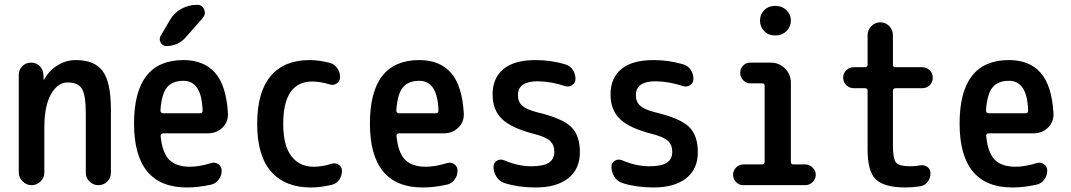

<svg xmlns="http://www.w3.org/2000/svg" viewBox="-20 -785 4540 814"><path d="M59.6 -53.7V-467.8Q59.6 -489.3 74.7 -504.4Q89.8 -519.5 111.3 -519.5Q133.8 -519.5 148.4 -504.9Q163.1 -490.2 164.1 -467.8L165 -448.2Q165 -447.3 166 -447.3Q168 -447.3 168 -449.2Q189.5 -487.3 225.1 -508.8Q260.7 -530.3 301.8 -530.3Q380.9 -530.3 415.5 -483.4Q450.2 -436.5 450.2 -320.3V-52.7Q450.2 -30.3 434.6 -15.1Q418.9 0 397 0Q375 0 359.4 -15.6Q343.8 -31.2 343.8 -52.7V-300.8Q343.8 -382.8 327.1 -409.2Q310.5 -435.5 266.6 -435.5Q224.6 -435.5 196.3 -385.7Q168 -335.9 168 -244.1V-53.7Q168 -31.2 151.9 -15.6Q135.7 0 113.8 0Q91.8 0 75.7 -16.1Q59.6 -32.2 59.6 -53.7Z M757.8 -442.4Q710.9 -442.4 688 -414.6Q665 -386.7 660.2 -317.4Q660.2 -305.7 670.9 -304.7H828.1Q838.9 -304.7 838.9 -316.4Q835 -442.4 757.8 -442.4ZM772.5 9.8Q548.8 9.8 548.3 -260.3Q547.9 -530.3 757.8 -530.3Q844.7 -530.3 892.1 -476.1Q939.5 -421.9 946.3 -304.7Q948.2 -268.6 923.3 -244.1Q898.4 -219.7 861.3 -219.7H670.9Q666 -219.7 663.1 -215.8Q660.2 -211.9 661.1 -208Q668 -136.7 697.8 -107.4Q727.5 -78.1 785.2 -78.1Q825.2 -78.1 876 -93.8Q891.6 -98.6 905.8 -88.9Q919.9 -79.1 919.9 -61.5Q919.9 -40 906.7 -22.9Q893.6 -5.9 874 -2Q820.3 9.8 772.5 9.8ZM701.2 -701.2Q718.8 -731.4 749.5 -748Q780.3 -764.6 815.4 -764.6Q837.9 -764.6 845.7 -745.1Q853.5 -725.6 839.8 -709L767.6 -627Q735.4 -589.8 684.6 -589.8Q668.9 -589.8 661.1 -604.5Q653.3 -619.1 661.1 -632.8Z M1297.9 9.8Q1188.5 9.8 1129.4 -57.6Q1070.3 -125 1070.3 -259.8Q1070.3 -394.5 1127.4 -462.4Q1184.6 -530.3 1292 -530.3Q1332 -530.3 1377.9 -518.6Q1397.5 -513.7 1409.7 -496.1Q1421.9 -478.5 1421.9 -458Q1421.9 -441.4 1408.2 -431.6Q1394.5 -421.9 1378.9 -426.8Q1341.8 -438.5 1304.7 -439.5Q1180.7 -439.5 1180.7 -259.8Q1180.7 -168 1215.3 -123Q1250 -78.1 1309.6 -78.1Q1347.7 -78.1 1385.7 -90.8Q1401.4 -95.7 1415.5 -86.9Q1429.7 -78.1 1429.7 -61.5Q1429.7 -39.1 1418 -22.5Q1406.2 -5.9 1384.8 -1Q1337.9 9.8 1297.9 9.8Z M1757.8 -442.4Q1710.9 -442.4 1688 -414.6Q1665 -386.7 1660.2 -317.4Q1660.2 -305.7 1670.9 -304.7H1828.1Q1838.9 -304.7 1838.9 -316.4Q1835 -442.4 1757.8 -442.4ZM1772.5 9.8Q1548.8 9.8 1548.3 -260.3Q1547.9 -530.3 1757.8 -530.3Q1844.7 -530.3 1892.1 -476.1Q1939.5 -421.9 1946.3 -304.7Q1948.2 -268.6 1923.3 -244.1Q1898.4 -219.7 1861.3 -219.7H1670.9Q1666 -219.7 1663.1 -215.8Q1660.2 -211.9 1661.1 -208Q1668 -136.7 1697.8 -107.4Q1727.5 -78.1 1785.2 -78.1Q1825.2 -78.1 1876 -93.8Q1891.6 -98.6 1905.8 -88.9Q1919.9 -79.1 1919.9 -61.5Q1919.9 -40 1906.7 -22.9Q1893.6 -5.9 1874 -2Q1820.3 9.8 1772.5 9.8Z M2242.2 -217.8Q2147.5 -242.2 2107.9 -280.8Q2068.4 -319.3 2068.4 -384.8Q2068.4 -454.1 2114.3 -492.2Q2160.2 -530.3 2250 -530.3Q2315.4 -530.3 2375 -512.7Q2396.5 -506.8 2408.2 -489.3Q2419.9 -471.7 2419.9 -450.2Q2419.9 -433.6 2405.8 -424.3Q2391.6 -415 2376 -419.9Q2317.4 -439.5 2259.8 -440.4Q2175.8 -440.4 2175.8 -381.8Q2175.8 -353.5 2193.4 -337.4Q2210.9 -321.3 2254.9 -309.6Q2362.3 -284.2 2400.4 -248Q2438.5 -211.9 2438.5 -139.6Q2438.5 -68.4 2389.2 -29.3Q2339.8 9.8 2250 9.8Q2178.7 9.8 2119.1 -8.8Q2097.7 -15.6 2085 -35.2Q2072.3 -54.7 2072.3 -78.1Q2072.3 -94.7 2086.4 -103.5Q2100.6 -112.3 2117.2 -105.5Q2176.8 -80.1 2232.4 -80.1Q2284.2 -80.1 2307.1 -95.2Q2330.1 -110.4 2330.1 -141.6Q2330.1 -170.9 2311.5 -188Q2293 -205.1 2242.2 -217.8Z M2742.2 -217.8Q2647.5 -242.2 2607.9 -280.8Q2568.4 -319.3 2568.4 -384.8Q2568.4 -454.1 2614.3 -492.2Q2660.2 -530.3 2750 -530.3Q2815.4 -530.3 2875 -512.7Q2896.5 -506.8 2908.2 -489.3Q2919.9 -471.7 2919.9 -450.2Q2919.9 -433.6 2905.8 -424.3Q2891.6 -415 2876 -419.9Q2817.4 -439.5 2759.8 -440.4Q2675.8 -440.4 2675.8 -381.8Q2675.8 -353.5 2693.4 -337.4Q2710.9 -321.3 2754.9 -309.6Q2862.3 -284.2 2900.4 -248Q2938.5 -211.9 2938.5 -139.6Q2938.5 -68.4 2889.2 -29.3Q2839.8 9.8 2750 9.8Q2678.7 9.8 2619.1 -8.8Q2597.7 -15.6 2585 -35.2Q2572.3 -54.7 2572.3 -78.1Q2572.3 -94.7 2586.4 -103.5Q2600.6 -112.3 2617.2 -105.5Q2676.8 -80.1 2732.4 -80.1Q2784.2 -80.1 2807.1 -95.2Q2830.1 -110.4 2830.1 -141.6Q2830.1 -170.9 2811.5 -188Q2793 -205.1 2742.2 -217.8Z M3130.9 0Q3113.3 0 3100.6 -13.2Q3087.9 -26.4 3087.9 -43.9Q3087.9 -61.5 3100.6 -74.7Q3113.3 -87.9 3130.9 -87.9H3210.9Q3221.7 -87.9 3221.7 -98.6V-420.9Q3221.7 -431.6 3210.9 -431.6H3161.1Q3143.6 -431.6 3130.9 -444.8Q3118.2 -458 3118.2 -476.1Q3118.2 -494.1 3130.4 -506.8Q3142.6 -519.5 3161.1 -519.5H3248Q3283.2 -519.5 3308.1 -494.6Q3333 -469.7 3333 -434.6V-98.6Q3333 -87.9 3343.8 -87.9H3393.6Q3411.1 -87.9 3424.8 -74.7Q3438.5 -61.5 3438.5 -43.9Q3438.5 -26.4 3425.3 -13.2Q3412.1 0 3393.6 0ZM3263.7 -759.8H3269.5Q3295.9 -759.8 3314.5 -741.7Q3333 -723.6 3333 -697.8Q3333 -671.9 3314.5 -653.3Q3295.9 -634.8 3269.5 -634.8H3263.7Q3237.3 -634.8 3219.7 -653.3Q3202.1 -671.9 3202.1 -697.8Q3202.1 -723.6 3219.7 -741.7Q3237.3 -759.8 3263.7 -759.8Z M3599.6 -411.1Q3581.1 -411.1 3567.9 -423.8Q3554.7 -436.5 3554.7 -455.6Q3554.7 -474.6 3567.9 -487.3Q3581.1 -500 3599.6 -500H3646.5Q3658.2 -500 3658.2 -510.7V-635.7Q3658.2 -658.2 3674.3 -674.3Q3690.4 -690.4 3712.4 -690.4Q3734.4 -690.4 3750 -674.3Q3765.6 -658.2 3765.6 -635.7V-510.7Q3765.6 -500 3777.3 -500H3889.6Q3908.2 -500 3921.4 -487.3Q3934.6 -474.6 3934.6 -455.6Q3934.6 -436.5 3921.9 -423.8Q3909.2 -411.1 3889.6 -411.1H3777.3Q3766.6 -411.1 3765.6 -400.4V-169.9Q3765.6 -111.3 3778.8 -95.7Q3792 -80.1 3839.8 -80.1Q3862.3 -80.1 3880.9 -84Q3897.5 -86.9 3911.1 -77.6Q3924.8 -68.4 3924.8 -50.8Q3924.8 -29.3 3912.6 -13.7Q3900.4 2 3879.9 4.9Q3847.7 9.8 3820.3 9.8Q3729.5 9.8 3693.8 -23.9Q3658.2 -57.6 3658.2 -150.4V-400.4Q3658.2 -411.1 3646.5 -411.1Z M4257.8 -442.4Q4210.9 -442.4 4188 -414.6Q4165 -386.7 4160.2 -317.4Q4160.2 -305.7 4170.9 -304.7H4328.1Q4338.9 -304.7 4338.9 -316.4Q4335 -442.4 4257.8 -442.4ZM4272.5 9.8Q4048.8 9.8 4048.3 -260.3Q4047.9 -530.3 4257.8 -530.3Q4344.7 -530.3 4392.1 -476.1Q4439.5 -421.9 4446.3 -304.7Q4448.2 -268.6 4423.3 -244.1Q4398.4 -219.7 4361.3 -219.7H4170.9Q4166 -219.7 4163.1 -215.8Q4160.2 -211.9 4161.1 -208Q4168 -136.7 4197.8 -107.4Q4227.5 -78.1 4285.2 -78.1Q4325.2 -78.1 4376 -93.8Q4391.6 -98.6 4405.8 -88.9Q4419.9 -79.1 4419.9 -61.5Q4419.9 -40 4406.7 -22.9Q4393.6 -5.9 4374 -2Q4320.3 9.8 4272.5 9.8Z"/></svg>

Font: Rounded-X Mgen+ 1m medium
Style: Regular
Weight: 500
Designer: [Source Han Sans]
Ryoko NISHIZUKA  (kana & ideographs); Paul D. Hunt (Latin, Greek & Cyrillic); Wenlong ZHANG  (bopomofo
Version: Version 1.059.20150602